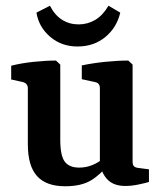

<svg xmlns="http://www.w3.org/2000/svg" viewBox="-20 -641 560 669"><path d="M357 -68Q331 -33 297 -12.5Q263 8 207 8Q141 8 109 -27.5Q77 -63 77 -138V-333Q77 -350 60 -355L19 -364V-412Q54 -421 97 -425.5Q140 -430 175 -430L190 -416V-154Q190 -99 205.5 -78Q221 -57 256 -57Q280 -57 302 -66Q324 -75 344 -92ZM499 -7Q486 -3 462 2Q438 7 417 7Q378 7 356.5 -13.5Q335 -34 328 -71V-334Q328 -352 311 -355L265 -365V-413Q302 -421 346 -425.5Q390 -430 427 -430L442 -416V-78Q442 -66 447 -61.5Q452 -57 461 -56L499 -51ZM250 -479Q194 -479 154.5 -513Q115 -547 107 -597L154 -621Q171 -588 196.5 -572Q222 -556 254 -556Q285 -556 311.5 -571.5Q338 -587 358 -621L399 -597Q387 -545 347 -512Q307 -479 250 -479Z"/></svg>

Font: Yrsa SemiBold
Style: Regular
Weight: 600
Version: Version 2.004